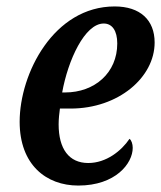

<svg xmlns="http://www.w3.org/2000/svg" viewBox="-20 -566 500 596"><path d="M223 10C339 10 392 -59 392 -107C392 -119 388 -131 382 -135C357 -98 310 -60 254 -60C194 -60 162 -104 162 -180C162 -196 164 -215 166 -229H199C348 -229 460 -326 460 -434C460 -504 415 -546 336 -546C147 -546 41 -338 41 -188C41 -55 123 10 223 10ZM182 -279H173C191 -379 243 -493 302 -493C328 -493 344 -471 344 -431C344 -340 274 -279 182 -279Z"/></svg>

Font: Noto Serif Condensed SemiBold
Style: Italic
Weight: 600
Width: 3
Italic angle: -12°
Designer: Monotype Design Team
Foundry: Monotype Imaging Inc.
Version: Version 2.014